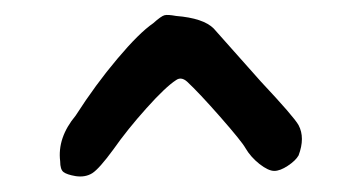

<svg xmlns="http://www.w3.org/2000/svg" viewBox="-20 -690 475 254"><path d="M182.6 -659.2Q193.4 -668.9 197.8 -669.9Q202.1 -670.9 212.9 -668.9Q249 -666 262.7 -652.3Q267.6 -646.5 325.2 -582Q369.1 -535.2 375 -524.4Q383.8 -507.8 375 -484.4Q371.1 -477.5 360.8 -470.7Q350.6 -463.9 342.8 -463.9Q335 -463.9 323.2 -473.1Q311.5 -482.4 304.7 -494.1Q299.8 -502.9 271.5 -535.2Q243.2 -567.4 227.5 -582Q219.7 -588.9 212.9 -584Q199.2 -575.2 173.8 -546.9Q148.4 -518.6 129.9 -492.2Q111.3 -466.8 102.1 -460.9Q92.8 -455.1 80.1 -457Q68.4 -459 64 -462.4Q59.6 -465.8 59.6 -476.6Q55.7 -507.8 80.1 -537.1Q106.4 -578.1 135.3 -612.3Q164.1 -646.5 182.6 -659.2Z"/></svg>

Font: JasonHandwriting1
Style: Regular
Weight: 400
Version: Version 1.48.20